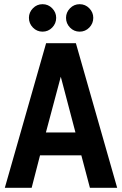

<svg xmlns="http://www.w3.org/2000/svg" viewBox="-20 -896 583 916"><path d="M3 0 200 -690H342L539 0H409L368 -155H171L131 0ZM199 -264H340L270 -530ZM118 -811Q118 -837 137 -856.5Q156 -876 183 -876Q210 -876 229 -856.5Q248 -837 248 -811Q248 -784 229 -764.5Q210 -745 183 -745Q156 -745 137 -764.5Q118 -784 118 -811ZM295 -811Q295 -837 314 -856.5Q333 -876 360 -876Q387 -876 406 -856.5Q425 -837 425 -811Q425 -784 406 -764.5Q387 -745 360 -745Q333 -745 314 -764.5Q295 -784 295 -811Z"/></svg>

Font: Radio Canada Condensed SemiBold
Style: Regular
Weight: 600
Width: 3
Designer: Charles Daoud, Etienne Aubert Bonn, Alexandre Saumier Demers, Jacques Le Bailly
Foundry: Radio-Canada
Version: Version 2.104; ttfautohint (v1.8.4.7-5d5b);gftools[0.9.28.de